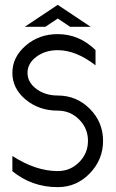

<svg xmlns="http://www.w3.org/2000/svg" viewBox="-20 -770 478 794"><path d="M218.8 3.9Q112.3 3.9 31.2 -62V-125Q127.9 -62.5 218.8 -62.5Q270.5 -62.5 307.1 -99.1Q343.8 -135.7 343.8 -187.5Q343.8 -239.3 307.1 -275.9Q270.5 -312.5 218.8 -312.5Q141.1 -312.5 86.2 -358.2Q31.2 -403.8 31.2 -468.8Q31.2 -533.7 86.2 -581.3Q141.1 -628.9 218.8 -628.9Q307.6 -628.9 375 -563V-500Q294.4 -562.5 218.8 -562.5Q167 -562.5 130.4 -535.2Q93.8 -507.8 93.8 -468.8Q93.8 -429.7 130.4 -402.3Q167 -375 218.8 -375Q296.4 -375 351.3 -320.1Q406.2 -265.1 406.2 -187.5Q406.2 -109.9 351.3 -53Q296.4 3.9 218.8 3.9ZM218.8 -693.4 167.5 -659.2H82.5L218.8 -750L355 -659.2H270Z"/></svg>

Font: Juliett
Style: Regular
Weight: 400
Designer: GGBotNet
Foundry: GGBotNet
Version: 0.60